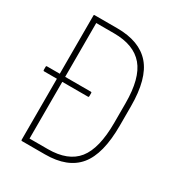

<svg xmlns="http://www.w3.org/2000/svg" viewBox="-159 -760 803 865"><g transform="rotate(30 243.0 -327.5)"><path d="M82 0Q78 0 78 -4V-322H11Q7 -322 7 -327V-344Q7 -348 11 -348H78V-651Q78 -655 81 -655H200Q316 -655 372.5 -590Q429 -525 429 -381V-280Q429 -133 374 -66.5Q319 0 202 0ZM106 -27H201Q306 -27 353.5 -86.5Q401 -146 401 -279V-381Q401 -511 351.5 -569.5Q302 -628 199 -628H106V-348H240Q244 -348 244 -344V-327Q244 -322 240 -322H106Z"/></g></svg>

Font: Sofia Sans Cond ExtraLight
Style: Regular
Weight: 200
Width: 3
Designer: Botio Nikoltchev, Ani Petrova
Foundry: lettersoup
Version: Version 4.100; ttfautohint (v1.8.3)